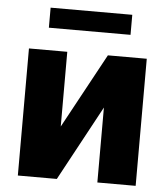

<svg xmlns="http://www.w3.org/2000/svg" viewBox="-52 -774 720 821"><g transform="rotate(5 308.0 -363.5)"><path d="M55 -545.5H219.5V-224.8L393.8 -545.5H560.7V0H396.3V-321.7L222.3 0H55ZM132.1 -641.3V-727.3H482.6V-641.3Z"/></g></svg>

Font: Inter P Extra Bold
Style: Regular
Weight: 800
Designer: Rasmus Andersson
Foundry: rsms
Version: Version 3.018;git-588b23468